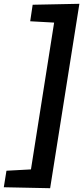

<svg xmlns="http://www.w3.org/2000/svg" viewBox="-58 -881 438 1011"><path d="M360 -861 206 110 -38 105 -24 18 105 11 227 -762 101 -769 114 -856Z"/></svg>

Font: Bitter
Style: Bold Italic
Weight: 700
Italic angle: -9°
Designer: Sol Matas, and Bitter project Authors
Foundry: Sol Matas
Version: Version 2.001